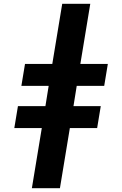

<svg xmlns="http://www.w3.org/2000/svg" viewBox="-20 -843 640 1006"><path d="M147 143 199 -172H55L74 -287H218L235 -393H92L111 -508H254L306 -823H453L401 -508H545L526 -393H382L365 -287H508L489 -172H346L294 143Z"/></svg>

Font: Iosevka Curly Slab HvExObl
Style: Regular
Weight: 900
Width: 7
Italic angle: -9°
Monospace: yes
Designer: Belleve Invis
Foundry: Belleve Invis
Version: Version 11.1.0; ttfautohint (v1.8.3)